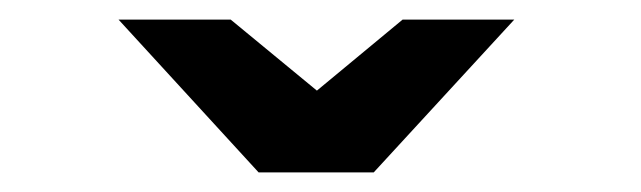

<svg xmlns="http://www.w3.org/2000/svg" viewBox="-20 -941 654 196"><path d="M244 -765 101 -921H215.5L303.5 -848.5L391 -921H505L361.5 -765Z"/></svg>

Font: Undotted
Style: Bold
Weight: 700
Designer: Delve Withrington, Dave Bailey, Thomas Jockin
Foundry: Delve Fonts LLC
Version: Version 4.000